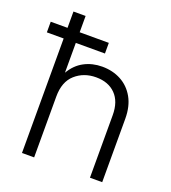

<svg xmlns="http://www.w3.org/2000/svg" viewBox="-156 -828 828 928"><g transform="rotate(20 258.0 -364.0)"><path d="M125.5 -313V0H63V-727.5H125.5V-435.5Q151.9 -481 193.4 -502.9Q234.9 -524.9 285.6 -524.9Q339.4 -524.9 382.3 -502Q425.3 -479 450.4 -434.6Q475.6 -390.1 475.6 -325.7V0H412.6V-321.8Q412.6 -391.1 375.7 -428.7Q338.9 -466.3 275.4 -466.3Q212.4 -466.3 168.9 -427.7Q125.5 -389.2 125.5 -313ZM-23.4 -588.9V-643.6H275.4V-588.9Z"/></g></svg>

Font: Inter Display Light
Style: Regular
Weight: 300
Designer: Rasmus Andersson
Foundry: rsms
Version: Version 4.000;git-a52131595